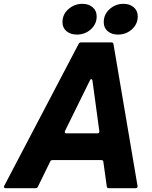

<svg xmlns="http://www.w3.org/2000/svg" viewBox="-61 -985 796 1005"><path d="M-32 0Q-37 0 -39.5 -3.5Q-42 -7 -39 -12L351 -756Q354 -763 363 -763H522Q532 -763 533 -754L659 -11V-9Q659 -5 656.5 -2.5Q654 0 650 0H508Q499 0 498 -9L480 -138Q479 -147 470 -147H214Q205 -147 202 -140L137 -7Q134 0 126 0ZM449 -287Q454 -287 457 -290Q460 -293 459 -298L423 -563Q421 -571 416 -571Q413 -571 410 -565L279 -299Q278 -297 278 -294Q278 -287 286 -287ZM266 -869Q266 -910 297.5 -937.5Q329 -965 370 -965Q403 -965 424 -947Q445 -929 445 -899Q445 -859 414.5 -831.5Q384 -804 341 -804Q309 -804 287.5 -821.5Q266 -839 266 -869ZM482 -869Q482 -910 513 -937.5Q544 -965 585 -965Q618 -965 639 -947Q660 -929 660 -899Q660 -859 629.5 -831.5Q599 -804 556 -804Q524 -804 503 -821.5Q482 -839 482 -869Z"/></svg>

Font: Open Sauce Two ExtraBold Italic
Style: Regular
Weight: 800
Italic angle: -10°
Designer: Alfredo Marco Pradil
Foundry: Creative Sauce Fz LLC
Version: Version 1.477